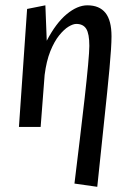

<svg xmlns="http://www.w3.org/2000/svg" viewBox="-20 -482 496 729"><path d="M51.9 0 82.9 -448 152.3 -461.8 157.5 -327.4Q192.5 -394.4 233.1 -428.1Q273.7 -461.8 311.7 -461.8Q357.4 -461.8 380.4 -433.1Q403.4 -404.3 403.4 -344.2Q403.4 -305.2 395.7 -221.5Q387.9 -137.7 375.5 -22.6Q363.1 92.5 349.3 227.3L262.7 215Q273 130.9 283.1 47Q293.3 -37 301.5 -110.3Q309.7 -183.6 314.5 -235.8Q319.2 -288 319.2 -307.7Q319.2 -353.7 307.5 -372.5Q295.8 -391.2 269.7 -391.2Q257.5 -391.2 240.3 -380.9Q223.2 -370.6 204.6 -347.6Q186.1 -324.6 171.1 -287.6Q156.2 -250.5 149.5 -197.7L134.3 0Z"/></svg>

Font: Ancizar Sans Thin
Style: Italic
Weight: 100
Italic angle: -4°
Designer: Cesar Puertas, Viviana Monsalve, Julian Moncada, Julian Prieto, Jose Castro, Mariel Hernandez, Felipe Aragon, Sara Alarc
Version: Version 8.100